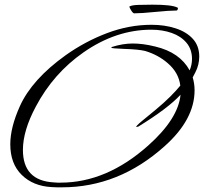

<svg xmlns="http://www.w3.org/2000/svg" viewBox="-20 -742 872 821"><path d="M245 59Q234 59 223 59Q212 59 201 58Q122 54 73 6Q24 -42 24 -125Q24 -197 65 -288Q117 -403 261 -506Q344 -565 438 -600.5Q532 -636 628 -636Q684 -636 730.5 -621Q777 -606 804.5 -576Q832 -546 832 -500Q832 -484 828 -466.5Q824 -449 815 -432L804 -411Q812 -384 812 -356Q812 -231 684 -117Q488 59 245 59ZM239 39Q436 39 614 -120Q742 -234 752 -337Q700 -280 572 -201L564 -199Q556 -199 590 -227L646 -273Q682 -303 708 -329Q734 -355 751 -376Q744 -432 697 -472Q657 -507 601 -524Q573 -531 509 -533Q456 -535 456 -538Q456 -539 458 -541Q505 -556 548 -556Q568 -556 592 -553Q616 -550 644 -543Q749 -518 791 -441Q801 -465 801 -490Q801 -531 777.5 -559Q754 -587 714.5 -601Q675 -615 627 -615Q476 -615 337 -518Q208 -428 133 -286Q78 -183 78 -101Q78 31 211 38Q218 39 225 39Q232 39 239 39ZM554 -685Q549 -685 541.5 -696.5Q534 -708 533 -714L535 -715Q545 -720 569.5 -721Q594 -722 632 -722Q714 -722 738 -710Q741 -709 741 -707Q741 -705 739.5 -701Q738 -697 735 -697Q704 -697 644 -691Q584 -685 554 -685Z"/></svg>

Font: Alex Brush
Style: Regular
Weight: 400
Designer: Robert E. Leuschke
Foundry: Robert E. Leuschke
Version: Version 1.111; ttfautohint (v1.8.4.7-5d5b)